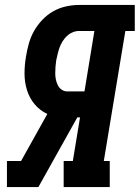

<svg xmlns="http://www.w3.org/2000/svg" viewBox="-20 -755 564 775"><path d="M7 0 8 -2V-105H65L171 -295Q141 -309 120 -334Q99 -359 89 -391Q79 -423 79 -458Q79 -493 85 -527Q89 -553 96.5 -579.5Q104 -606 117.5 -630Q131 -654 151 -675Q171 -696 195 -709.5Q219 -723 246 -729Q273 -735 299 -735H524V-630H486L399 -105H423V0H237V-105H274L303 -281H292L135 0ZM252 -386H321L361 -630H299Q286 -630 273 -624.5Q260 -619 250 -609.5Q240 -600 232.5 -588Q225 -576 220.5 -563.5Q216 -551 213 -538Q210 -525 207 -512Q205 -499 204 -486Q203 -473 203 -459.5Q203 -446 205.5 -434Q208 -422 213.5 -411Q219 -400 229 -393Q239 -386 252 -386Z"/></svg>

Font: Iosevka Curly Slab XBdObl
Style: Regular
Weight: 800
Italic angle: -9°
Monospace: yes
Designer: Belleve Invis
Foundry: Belleve Invis
Version: Version 11.1.0; ttfautohint (v1.8.3)